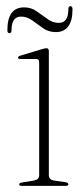

<svg xmlns="http://www.w3.org/2000/svg" viewBox="-20 -605 273 625"><path d="M139 -438.5V-34.5Q139 -19.5 157.5 -17L192.5 -12Q202.5 -10.5 202.5 -5Q202.5 0 194 0H50.5Q42.5 0 42.5 -5Q42.5 -9.5 52 -11L89 -17Q107.5 -20 107.5 -34V-402Q107.5 -413 97.5 -413H47Q38.5 -413 38.5 -417.5Q38.5 -421 47 -424L115 -444.5Q125.5 -448 131 -448Q139 -448 139 -438.5ZM161.5 -500.5Q138.5 -500.5 120.2 -513.2Q102 -526 85 -538.5Q68 -551 48.5 -551Q17.5 -551 17.5 -506.5Q17.5 -497 10.5 -497Q4 -497 4 -506.5Q4 -581 58.5 -581Q81.5 -581 99.5 -568.2Q117.5 -555.5 134.8 -543Q152 -530.5 171.5 -530.5Q202.5 -530.5 202.5 -575Q202.5 -585 209 -585Q216 -585 216 -575Q216 -500.5 161.5 -500.5Z"/></svg>

Font: Fraunces 72pt S000 Thin
Style: Regular
Weight: 100
Version: Version 1.000; ttfautohint (v1.8.3)